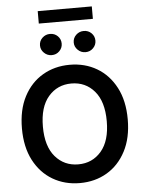

<svg xmlns="http://www.w3.org/2000/svg" viewBox="-68 -1144 911 1208"><g transform="rotate(-5 387.5 -540.5)"><path d="M721.6 -363.6Q721.6 -246.1 677.7 -162.5Q633.9 -78.8 558.4 -34.4Q483 9.9 387.4 9.9Q291.9 9.9 216.3 -34.6Q140.6 -79.2 96.9 -162.8Q53.3 -246.4 53.3 -363.6Q53.3 -481.2 96.9 -564.8Q140.6 -648.4 216.3 -692.8Q291.9 -737.2 387.4 -737.2Q483 -737.2 558.4 -692.8Q633.9 -648.4 677.7 -564.8Q721.6 -481.2 721.6 -363.6ZM589.1 -363.6Q589.1 -487.9 532.8 -553.4Q476.6 -619 387.4 -619Q298.7 -619 242.2 -553.4Q185.7 -487.9 185.7 -363.6Q185.7 -239.7 242.2 -174Q298.7 -108.3 387.4 -108.3Q476.6 -108.3 532.8 -174Q589.1 -239.7 589.1 -363.6ZM280.9 -807.5Q252.8 -807.5 232.4 -827.4Q212 -847.3 212 -874.3Q212 -902.7 232.4 -922.1Q252.8 -941.4 280.9 -941.4Q309.7 -941.4 329.4 -922.1Q349.1 -902.7 349.1 -874.3Q349.1 -847.3 329.4 -827.4Q309.7 -807.5 280.9 -807.5ZM494 -807.5Q465.9 -807.5 445.5 -827.4Q425.1 -847.3 425.1 -874.3Q425.1 -902.7 445.5 -922.1Q465.9 -941.4 494 -941.4Q522.7 -941.4 542.4 -922.1Q562.1 -902.7 562.1 -874.3Q562.1 -847.3 542.4 -827.4Q522.7 -807.5 494 -807.5ZM558.2 -1090.9V-1012.4H216.6V-1090.9Z"/></g></svg>

Font: Inter Zeller Semi Bold
Style: Regular
Weight: 600
Designer: Rasmus Andersson; Joe Bland
Foundry: zeller
Version: Version 3.015;git-dec3a8cb1